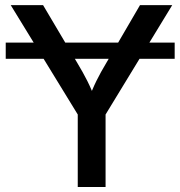

<svg xmlns="http://www.w3.org/2000/svg" viewBox="-20 -748 722 768"><path d="M678.7 -577.6V-512.7H2.9V-577.6ZM291 0V-290L22.9 -727.5H152.3L289.6 -495.6Q312 -458.5 329.6 -423.6Q347.2 -388.7 365.7 -338.4H330.1Q348.1 -389.2 365.7 -424.6Q383.3 -460 404.8 -495.6L540 -727.5H668.9L402.3 -290V0Z"/></svg>

Font: Inter 16pt Medium
Style: Regular
Weight: 500
Version: Version 4.001;git-66647c0bb